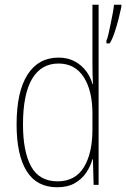

<svg xmlns="http://www.w3.org/2000/svg" viewBox="-20 -780 532 810"><path d="M221 10Q135 10 92.5 -58Q50 -126 50 -255Q50 -393 96 -465Q142 -537 227 -537Q267 -537 296.5 -520.5Q326 -504 344.5 -478.5Q363 -453 370 -425H372Q371 -448 370.5 -469Q370 -490 370 -511V-760H396V0H375L372 -108H370Q362 -79 344 -52Q326 -25 296 -7.5Q266 10 221 10ZM223 -15Q297 -15 333.5 -74Q370 -133 370 -234V-300Q370 -398 333 -455Q296 -512 227 -512Q154 -512 115.5 -447.5Q77 -383 77 -255Q77 -140 111.5 -77.5Q146 -15 223 -15ZM492 -751Q488 -731 480.5 -701.5Q473 -672 463.5 -643.5Q454 -615 443 -597H429V-609Q433 -616 437.5 -636Q442 -656 447 -680Q452 -704 456 -726Q460 -748 461 -760H492Z"/></svg>

Font: Noto Sans Devanagari UI Condensed Thin
Style: Regular
Weight: 100
Width: 3
Designer: Jelle Bosma - Monotype Design Team
Foundry: Monotype Imaging Inc.
Version: Version 2.004; ttfautohint (v1.8.4.7-5d5b)